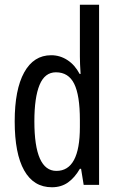

<svg xmlns="http://www.w3.org/2000/svg" viewBox="-20 -780 502 810"><path d="M199 10Q122 10 82 -61Q42 -132 42 -268Q42 -402 82 -474.5Q122 -547 196 -547Q233 -547 264.5 -526.5Q296 -506 316 -468H320Q317 -513 317 -542V-760H398V0H333L322 -68H317Q295 -30 266.5 -10Q238 10 199 10ZM218 -59Q317 -59 317 -244V-274Q317 -378 293 -426.5Q269 -475 216 -475Q169 -475 147 -422Q125 -369 125 -268Q125 -59 218 -59Z"/></svg>

Font: Noto Sans Khmer UI ExtraCondensed
Style: Regular
Weight: 400
Width: 2
Designer: Danh Hong and the Monotype Design Team
Foundry: Monotype Imaging Inc.
Version: Version 2.002; ttfautohint (v1.8.4.7-5d5b)